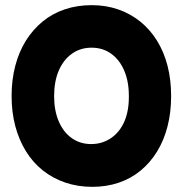

<svg xmlns="http://www.w3.org/2000/svg" viewBox="-20 -712 709 745"><path d="M338 13Q282 13 233.5 -3.5Q185 -20 146.5 -50.5Q108 -81 81 -124.5Q54 -168 39.5 -222Q25 -276 25 -340Q25 -403 39.5 -457.5Q54 -512 81 -555Q108 -598 146 -629Q184 -660 232 -676Q280 -692 336 -692Q391 -692 438.5 -675.5Q486 -659 524 -628.5Q562 -598 589 -554.5Q616 -511 630 -457Q644 -403 644 -339Q644 -276 630 -221.5Q616 -167 589.5 -124Q563 -81 525.5 -50Q488 -19 440.5 -3Q393 13 338 13ZM334 -153Q360 -153 382.5 -161.5Q405 -170 423 -185.5Q441 -201 454 -223.5Q467 -246 473.5 -274Q480 -302 480 -335V-340Q480 -396 462 -438Q444 -480 411.5 -503.5Q379 -527 335 -527Q292 -527 259 -503.5Q226 -480 208 -438Q190 -396 190 -339Q190 -283 208 -241Q226 -199 258.5 -176Q291 -153 334 -153Z"/></svg>

Font: Fredoka Expanded
Style: Bold
Weight: 700
Width: 7
Designer: Ben Nathan
Foundry: Milena B. Brandão, Ben Nathan
Version: Version 2.001